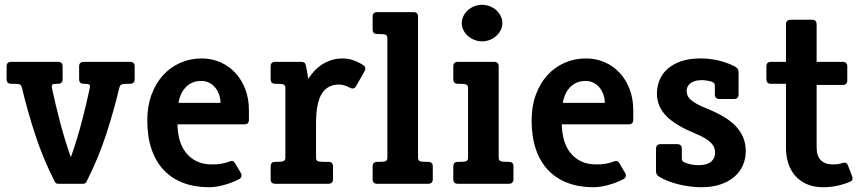

<svg xmlns="http://www.w3.org/2000/svg" viewBox="-20 -761 3570 795"><path d="M537.6 -433.1Q537.6 -414.1 518.6 -414.1H508.3Q498 -414.1 491.9 -413.3Q485.8 -412.6 482.2 -410.6Q478.5 -408.7 476.8 -405Q475.1 -401.4 473.6 -396Q452.1 -304.7 420.2 -206.3Q388.2 -107.9 339.4 -11.2Q335.4 -2.9 331.5 -1.5Q327.6 0 320.3 0H224.6Q217.3 0 213.4 -1.5Q209.5 -2.9 205.6 -11.2Q156.7 -107.9 124.8 -206.3Q92.8 -304.7 71.3 -396Q69.8 -401.4 68.1 -405Q66.4 -408.7 62.7 -410.6Q59.1 -412.6 53 -413.3Q46.9 -414.1 36.6 -414.1H26.4Q7.3 -414.1 7.3 -433.1V-485.8Q7.3 -504.9 26.4 -504.9H220.2Q239.3 -504.9 239.3 -485.8V-433.1Q239.3 -414.1 220.2 -414.1H217.3Q200.7 -414.1 196.8 -410.4Q192.9 -406.7 195.3 -396Q209 -330.6 228.3 -256.8Q247.6 -183.1 273.4 -109.9Q299.3 -183.1 318.6 -256.8Q337.9 -330.6 351.6 -396Q354 -406.7 350.1 -410.4Q346.2 -414.1 329.6 -414.1H326.7Q307.6 -414.1 307.6 -433.1V-485.8Q307.6 -504.9 326.7 -504.9H518.6Q537.6 -504.9 537.6 -485.8Z M893.1 -335Q892.6 -354.5 886.5 -371.1Q880.4 -387.7 869.9 -399.9Q859.4 -412.1 845 -418.9Q830.6 -425.8 813 -425.8Q791 -425.8 774.7 -418Q758.3 -410.2 746.8 -397.2Q735.4 -384.3 728.5 -368.2Q721.7 -352.1 718.8 -335ZM977.1 -44.9Q981.4 -37.6 979.7 -30.5Q978 -23.4 969.7 -19Q940.4 -3.9 907.2 5.1Q874 14.2 844.7 14.2Q786.1 14.2 739 -3.7Q691.9 -21.5 658.7 -56.2Q625.5 -90.8 607.7 -142.6Q589.8 -194.3 589.8 -262.2Q589.8 -321.3 607.4 -368.9Q625 -416.5 655.3 -449.7Q685.5 -482.9 726.6 -501Q767.6 -519 814.9 -519Q856.9 -519 892.8 -503.2Q928.7 -487.3 954.8 -459Q981 -430.7 995.8 -391.4Q1010.7 -352.1 1010.7 -305.2V-265.1Q1010.7 -246.1 991.7 -246.1H714.8Q715.3 -213.9 723.1 -183.8Q731 -153.8 748.3 -130.9Q765.6 -107.9 792.7 -94Q819.8 -80.1 858.9 -80.1Q879.4 -80.1 897.7 -83.3Q916 -86.4 928.7 -91.8Q938.5 -95.7 943.8 -94Q949.2 -92.3 954.1 -84Z M1358.9 -18.6Q1358.9 -10.3 1354.2 -5.1Q1349.6 0 1339.8 0H1119.6Q1100.6 0 1100.6 -19V-71.8Q1100.6 -80.6 1105 -85.7Q1109.4 -90.8 1119.6 -90.8H1127.9Q1148.4 -90.8 1155 -94.2Q1161.6 -97.7 1161.6 -108.9V-396Q1161.6 -407.2 1155 -410.6Q1148.4 -414.1 1127.9 -414.1H1119.6Q1100.6 -414.1 1100.6 -433.1V-485.8Q1100.6 -504.9 1119.6 -504.9H1225.6Q1235.4 -504.9 1240.2 -501.7Q1245.1 -498.5 1247.6 -485.8L1256.8 -434.1Q1267.6 -452.6 1282.5 -468.3Q1297.4 -483.9 1315.4 -495.1Q1333.5 -506.3 1354.2 -512.7Q1375 -519 1397.9 -519Q1421.4 -519 1442.9 -511.5Q1464.4 -503.9 1482.9 -492.2Q1498.5 -482.4 1488.8 -464.8L1454.6 -404.8Q1445.8 -388.7 1428.7 -397.9Q1418 -403.8 1406 -407.5Q1394 -411.1 1382.8 -411.1Q1334.5 -410.2 1311.5 -371.6Q1288.6 -333 1288.6 -251V-108.9Q1288.6 -97.7 1294.9 -94.2Q1301.3 -90.8 1322.3 -90.8H1339.8Q1358.9 -90.8 1358.9 -71.8Z M1772 -18.6Q1772 -10.3 1767.3 -5.1Q1762.7 0 1752.9 0H1542Q1522.9 0 1522.9 -19V-71.8Q1522.9 -80.6 1527.3 -85.7Q1531.7 -90.8 1542 -90.8H1550.3Q1570.8 -90.8 1577.4 -94.2Q1584 -97.7 1584 -108.9V-602.1Q1584 -613.3 1577.4 -616.7Q1570.8 -620.1 1550.3 -620.1H1542Q1522.9 -620.1 1522.9 -639.2V-691.9Q1522.9 -710.9 1542 -710.9H1691.9Q1710.9 -710.9 1710.9 -691.9V-108.9Q1710.9 -97.7 1717.3 -94.2Q1723.6 -90.8 1744.6 -90.8H1752.9Q1772 -90.8 1772 -71.8Z M2060.1 -665Q2060.1 -649.9 2053.2 -636.2Q2046.4 -622.6 2034.9 -612.3Q2023.4 -602.1 2008.3 -595.9Q1993.2 -589.8 1976.1 -589.8Q1959.5 -589.8 1944.1 -595.9Q1928.7 -602.1 1917.2 -612.3Q1905.8 -622.6 1898.9 -636.2Q1892.1 -649.9 1892.1 -665Q1892.1 -680.7 1898.9 -694.6Q1905.8 -708.5 1917.2 -718.8Q1928.7 -729 1944.1 -735.1Q1959.5 -741.2 1976.1 -741.2Q1993.2 -741.2 2008.3 -735.1Q2023.4 -729 2034.9 -718.8Q2046.4 -708.5 2053.2 -694.6Q2060.1 -680.7 2060.1 -665ZM2106 -18.6Q2106 -10.3 2101.3 -5.1Q2096.7 0 2086.9 0H1876Q1856.9 0 1856.9 -19V-71.8Q1856.9 -80.6 1861.3 -85.7Q1865.7 -90.8 1876 -90.8H1884.3Q1904.8 -90.8 1911.4 -94.2Q1918 -97.7 1918 -108.9V-396Q1918 -407.2 1911.4 -410.6Q1904.8 -414.1 1884.3 -414.1H1876Q1856.9 -414.1 1856.9 -433.1V-485.8Q1856.9 -504.9 1876 -504.9H2025.9Q2044.9 -504.9 2044.9 -485.8V-108.9Q2044.9 -97.7 2051.3 -94.2Q2057.6 -90.8 2078.6 -90.8H2086.9Q2106 -90.8 2106 -71.8Z M2484.4 -335Q2483.9 -354.5 2477.8 -371.1Q2471.7 -387.7 2461.2 -399.9Q2450.7 -412.1 2436.3 -418.9Q2421.9 -425.8 2404.3 -425.8Q2382.3 -425.8 2366 -418Q2349.6 -410.2 2338.1 -397.2Q2326.7 -384.3 2319.8 -368.2Q2313 -352.1 2310.1 -335ZM2568.4 -44.9Q2572.8 -37.6 2571 -30.5Q2569.3 -23.4 2561 -19Q2531.7 -3.9 2498.5 5.1Q2465.3 14.2 2436 14.2Q2377.4 14.2 2330.3 -3.7Q2283.2 -21.5 2250 -56.2Q2216.8 -90.8 2199 -142.6Q2181.2 -194.3 2181.2 -262.2Q2181.2 -321.3 2198.7 -368.9Q2216.3 -416.5 2246.6 -449.7Q2276.9 -482.9 2317.9 -501Q2358.9 -519 2406.2 -519Q2448.2 -519 2484.1 -503.2Q2520 -487.3 2546.1 -459Q2572.3 -430.7 2587.2 -391.4Q2602.1 -352.1 2602.1 -305.2V-265.1Q2602.1 -246.1 2583 -246.1H2306.2Q2306.6 -213.9 2314.5 -183.8Q2322.3 -153.8 2339.6 -130.9Q2356.9 -107.9 2384 -94Q2411.1 -80.1 2450.2 -80.1Q2470.7 -80.1 2489 -83.3Q2507.3 -86.4 2520 -91.8Q2529.8 -95.7 2535.2 -94Q2540.5 -92.3 2545.4 -84Z M3067.9 -134.8Q3067.9 -103.5 3055.9 -76.4Q3043.9 -49.3 3021 -29.3Q2998 -9.3 2963.9 2.4Q2929.7 14.2 2885.3 14.2Q2861.8 14.2 2837.9 11.2Q2814 8.3 2791.3 2.7Q2768.6 -2.9 2747.8 -10.7Q2727.1 -18.6 2710 -28.8Q2696.3 -36.6 2696.3 -51.8V-145Q2696.3 -153.8 2700.7 -158.9Q2705.1 -164.1 2715.3 -164.1H2784.2Q2803.2 -164.1 2803.2 -145V-105Q2803.2 -97.7 2806.6 -93.8Q2810.1 -89.8 2817.9 -86.9Q2829.1 -82.5 2843.5 -79.8Q2857.9 -77.1 2872.1 -77.1Q2906.7 -77.1 2923.8 -91.1Q2940.9 -105 2940.9 -129.9Q2940.9 -140.1 2937.3 -149.9Q2933.6 -159.7 2924.3 -169.2Q2915 -178.7 2899.7 -188.2Q2884.3 -197.8 2861.3 -207Q2821.3 -223.6 2791 -241.2Q2760.7 -258.8 2740.5 -279.1Q2720.2 -299.3 2710.2 -322.8Q2700.2 -346.2 2700.2 -374Q2700.2 -401.4 2710.2 -427.5Q2720.2 -453.6 2741.9 -473.9Q2763.7 -494.1 2797.9 -506.6Q2832 -519 2880.9 -519Q2918.9 -519 2953.1 -511Q2987.3 -502.9 3017.1 -488.8Q3026.9 -483.9 3032.5 -478.3Q3038.1 -472.7 3038.1 -462.9V-370.1Q3038.1 -351.1 3019 -351.1H2959Q2939.9 -351.1 2939.9 -370.1V-404.8Q2939.9 -414.6 2935.3 -418Q2930.7 -421.4 2926.3 -422.9Q2918.5 -425.3 2907.2 -427.2Q2896 -429.2 2887.2 -429.2Q2868.2 -429.2 2856 -425Q2843.8 -420.9 2836.4 -414.3Q2829.1 -407.7 2826.2 -399.9Q2823.2 -392.1 2823.2 -384.8Q2823.2 -375 2826.4 -366.5Q2829.6 -357.9 2838.9 -349.1Q2848.1 -340.3 2865.2 -330.8Q2882.3 -321.3 2910.2 -310.1Q2947.3 -294.9 2976.6 -277.6Q3005.9 -260.3 3026.1 -239Q3046.4 -217.8 3057.1 -192.1Q3067.9 -166.5 3067.9 -134.8Z M3507.3 -34.2Q3511.2 -24.9 3509.8 -18.8Q3508.3 -12.7 3500 -8.8Q3476.6 1.5 3448.5 7.8Q3420.4 14.2 3388.2 14.2Q3349.6 14.2 3320.8 1.5Q3292 -11.2 3272.7 -33.2Q3253.4 -55.2 3243.9 -85Q3234.4 -114.7 3234.4 -148.9V-414.1H3172.4Q3153.3 -414.1 3153.3 -433.1V-485.8Q3153.3 -504.9 3172.4 -504.9H3234.4V-660.2Q3234.4 -679.2 3253.4 -679.2H3342.3Q3361.3 -679.2 3361.3 -660.2V-504.9H3469.2Q3488.3 -504.9 3488.3 -485.8V-428.2Q3488.3 -409.2 3469.2 -409.2H3361.3V-150.9Q3361.3 -114.3 3379.2 -97.2Q3397 -80.1 3429.2 -80.1Q3439.9 -80.1 3448 -81.1Q3456.1 -82 3467.3 -85.9Q3474.1 -88.4 3480.7 -86.9Q3487.3 -85.4 3490.2 -78.1Z"/></svg>

Font: New Telegraph
Style: Bold
Weight: 700
Designer: Frank Baranowski
Foundry: Frank Baranowski
Version: Version 3.001